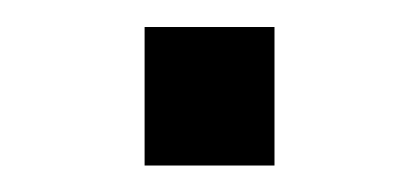

<svg xmlns="http://www.w3.org/2000/svg" viewBox="-20 -125 317 145"><path d="M89.2 0V-104.6H187.3V0Z"/></svg>

Font: Archivo SemiBold
Style: Regular
Weight: 600
Designer: Hector Gatti
Foundry: Omnibus-Type
Version: Version 2.001